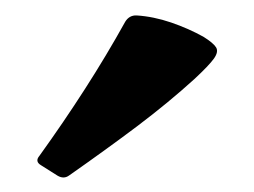

<svg xmlns="http://www.w3.org/2000/svg" viewBox="-20 -796 338 255"><path d="M72 -563.1Q64.8 -557.7 56.4 -562.7L34.4 -576.6Q26 -581.6 32.4 -589.1Q64.5 -633.7 93 -678.1Q121.6 -722.6 146.4 -767.3Q151.8 -775.9 161.4 -775.5Q183.8 -774.1 207.3 -766.1Q230.9 -758 250.6 -746.9Q263.2 -739 266.9 -733.2Q270.6 -727.4 264.2 -718.3Q257.7 -709.2 238.5 -691.3Q204.1 -660 162.1 -628.3Q120 -596.7 72 -563.1Z"/></svg>

Font: Hahmlet
Style: Regular
Weight: 400
Designer: Minjoo Ham & Mark Frömberg
Foundry: hypertype
Version: Version 1.002